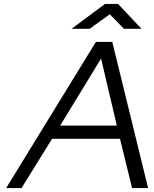

<svg xmlns="http://www.w3.org/2000/svg" viewBox="-20 -951 780 971"><path d="M341.8 -805.2 511.2 -931.2H577.1L695.8 -805.2H606.9L535.2 -878.9L433.1 -805.2ZM11.2 0 464.8 -738.8H547.9L729 0H647.9L586.9 -249H243.2L88.9 0ZM284.2 -315.9H570.8L491.2 -654.8Z"/></svg>

Font: Involve
Style: Italic
Weight: 400
Italic angle: -10.5°
Designer: Stefan Peev
Foundry: Context Ltd.
Version: Version 1.001